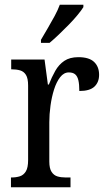

<svg xmlns="http://www.w3.org/2000/svg" viewBox="-20 -786 449 806"><path d="M26 0V-41H29Q48 -41 63.5 -46Q79 -51 88.5 -66.5Q98 -82 98 -114V-427Q98 -457 89 -471.5Q80 -486 64.5 -490.5Q49 -495 29 -495H27V-536H167L181 -431H185Q197 -462 212 -488.5Q227 -515 250 -530.5Q273 -546 309 -546Q354 -546 375 -526Q396 -506 396 -472Q396 -441 376.5 -422.5Q357 -404 313 -404Q313 -432 309 -449Q305 -466 295.5 -474Q286 -482 269 -482Q248 -482 232.5 -462Q217 -442 207 -410.5Q197 -379 192 -342.5Q187 -306 187 -273V-108Q187 -79 196.5 -64.5Q206 -50 221 -45.5Q236 -41 255 -41H276V0ZM152 -619Q166 -643 181 -668.5Q196 -694 209.5 -719Q223 -744 231 -766H330V-756Q322 -743 306 -723.5Q290 -704 269.5 -683Q249 -662 227.5 -641.5Q206 -621 188 -606H152Z"/></svg>

Font: Noto Serif Condensed
Style: Regular
Weight: 400
Width: 3
Designer: Monotype Design Team
Foundry: Monotype Imaging Inc.
Version: Version 2.015